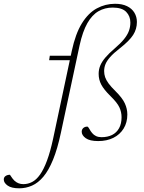

<svg xmlns="http://www.w3.org/2000/svg" viewBox="-200 -735 762 1014"><path d="M59.5 -417 63 -440.5H187L183 -417ZM121.5 -33.5Q103.5 51.5 80.2 108.2Q57 165 29.2 198Q1.5 231 -30.8 245.2Q-63 259.5 -98.5 259.5Q-139.5 259.5 -159.8 245Q-180 230.5 -180 213Q-180 201 -170.5 194.5Q-161 188 -147.5 188Q-144.5 191.5 -139.5 199.8Q-134.5 208 -124 219Q-113 229 -101.5 233.2Q-90 237.5 -76.5 237.5Q-52.5 237.5 -30.2 226Q-8 214.5 11.5 187Q31 159.5 48.2 113.2Q65.5 67 80.5 -2.5L179 -465.5Q198.5 -557 232.5 -611.8Q266.5 -666.5 311.5 -690.8Q356.5 -715 407.5 -715Q445 -715 470.8 -702.5Q496.5 -690 509.8 -668Q523 -646 523 -619Q523 -581.5 503.2 -550.5Q483.5 -519.5 433 -480Q399.5 -454 381.8 -433.8Q364 -413.5 357 -396Q350 -378.5 350 -359.5Q350 -343 355.2 -327.5Q360.5 -312 373.5 -294.2Q386.5 -276.5 410 -253.5Q446 -218 459.2 -189.2Q472.5 -160.5 472.5 -130Q472.5 -88 453 -56.2Q433.5 -24.5 399 -7.2Q364.5 10 318.5 10Q274 10 252.8 -5.2Q231.5 -20.5 231.5 -39.5Q231.5 -47.5 235.2 -53.5Q239 -59.5 245.8 -63Q252.5 -66.5 262 -66.5Q267.5 -63 272.5 -53.2Q277.5 -43.5 286.5 -32.5Q295 -22 307.5 -16.2Q320 -10.5 336.5 -10.5Q368 -10.5 391.8 -22.2Q415.5 -34 428.8 -57.8Q442 -81.5 442 -116Q442 -143.5 430.5 -168.2Q419 -193 383.5 -227.5Q348.5 -262 334.8 -288.2Q321 -314.5 321 -345Q321 -367.5 329.2 -388Q337.5 -408.5 356 -430.5Q374.5 -452.5 405.5 -479Q436.5 -505.5 454.8 -528Q473 -550.5 480.8 -571.8Q488.5 -593 488.5 -616Q488.5 -649.5 466.5 -672.2Q444.5 -695 395 -695Q354 -695 320.2 -675.8Q286.5 -656.5 261.5 -612.8Q236.5 -569 220.5 -496Z"/></svg>

Font: Newsreader 16pt 16pt ExtraLight
Style: Italic
Weight: 250
Italic angle: -17°
Version: Version 1.003